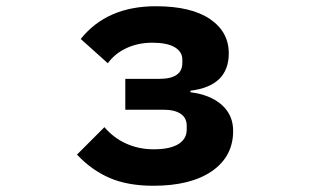

<svg xmlns="http://www.w3.org/2000/svg" viewBox="-20 -583 1040 616"><path d="M227 -87 315 -175Q345 -140 385.5 -122Q426 -104 473 -104Q525 -104 552 -120.5Q579 -137 579 -167V-180Q579 -205 559.5 -218Q540 -231 504 -231H382V-330H491Q565 -330 565 -381V-392Q565 -417 540.5 -431.5Q516 -446 469 -446Q423 -446 385.5 -428.5Q348 -411 326 -380L239 -458Q323 -563 480 -563Q593 -563 653.5 -522Q714 -481 714 -412Q714 -307 591 -292V-287Q655 -279 691.5 -246.5Q728 -214 728 -163Q728 -81 660 -34Q592 13 472 13Q390 13 332 -12Q274 -37 227 -87Z"/></svg>

Font: IBM Plex Sans JP
Style: Bold
Weight: 700
Designer: Mike Abbink; Paul van der Laan; Pieter van Rosmalen; Wujin Sim; Yejin Wi; Jinhee Kim; Boomi Park; Yona Kim; Kichan Ma
Foundry: Sandoll Inc.
Version: Version 1.001